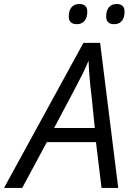

<svg xmlns="http://www.w3.org/2000/svg" viewBox="-75 -928 649 948"><path d="M336.9 -716.3H419.4L508.8 0H426.3L398.9 -226.1H156.2L34.7 0H-55.2ZM393.1 -295.9 377 -453.1Q364.7 -553.7 362.3 -628.4Q349.1 -596.2 331.5 -560.5Q313 -522.9 201.2 -313L191.9 -295.9ZM264.6 -846.7Q264.6 -876 278.1 -892.1Q291.5 -908.2 316.4 -908.2Q356 -908.2 356 -870.1Q356 -841.3 342.3 -825Q328.6 -808.6 304.7 -808.6Q264.6 -808.6 264.6 -846.7ZM449.2 -846.7Q449.2 -876 462.6 -892.1Q476.1 -908.2 501 -908.2Q540 -908.2 540 -870.1Q540 -840.8 526.6 -824.7Q513.2 -808.6 488.8 -808.6Q449.2 -808.6 449.2 -846.7Z"/></svg>

Font: Viking Open Sans
Style: Italic
Weight: 400
Italic angle: -12°
Foundry: Ascender Corporation
Version: Version 2.000